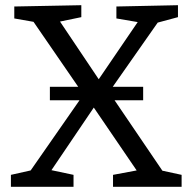

<svg xmlns="http://www.w3.org/2000/svg" viewBox="-20 -719 739 739"><path d="M421 -333 605 -62 679 -46V0H415V-46L506 -63L341 -305L178 -64L263 -46V0H22V-46L98 -63L286 -333H172V-385H281L109 -635L35 -648V-694L293 -699V-653L211 -636L360 -414L510 -634L428 -648V-694L665 -699V-653L587 -632L414 -385H531V-333Z"/></svg>

Font: Bitter Pro
Style: Regular
Weight: 400
Designer: Sol Matas, and Bitter project Authors
Foundry: Sol Matas
Version: Version 1.010